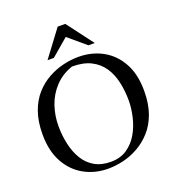

<svg xmlns="http://www.w3.org/2000/svg" viewBox="-157 -1008 1039 1142"><g transform="rotate(-20 362.5 -436.5)"><path d="M333 12Q250 12 182 -25.5Q114 -63 74 -135.5Q34 -208 34 -313Q34 -395 56 -456Q78 -517 115.5 -558.5Q153 -600 199.5 -625.5Q246 -651 295.5 -662.5Q345 -674 391 -674Q475 -674 543 -637Q611 -600 651 -528Q691 -456 691 -351Q691 -269 669 -208Q647 -147 609 -105Q571 -63 524.5 -37Q478 -11 428.5 0.5Q379 12 333 12ZM362 -21Q422 -21 464.5 -50Q507 -79 533.5 -125Q560 -171 572.5 -225Q585 -279 585 -328Q585 -390 572.5 -445.5Q560 -501 531.5 -543Q503 -585 455.5 -609Q408 -633 337 -633Q270 -610 226 -563Q182 -516 161 -455Q140 -394 140 -328Q140 -267 152.5 -211.5Q165 -156 191 -113Q217 -70 259.5 -45.5Q302 -21 362 -21ZM213 -718 338 -885H386L512 -718H472L362 -811L253 -718Z"/></g></svg>

Font: Belleza
Style: Regular
Weight: 400
Designer: Eduardo Rodriguez Tunni
Foundry: Eduardo Rodriguez Tunni
Version: Version 1.003; ttfautohint (v1.8.4.7-5d5b)